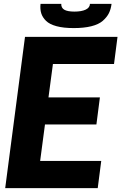

<svg xmlns="http://www.w3.org/2000/svg" viewBox="-20 -970 626 990"><path d="M359.9 -825.2Q307.1 -825.2 271.2 -835Q235.4 -844.7 217.3 -862.5Q199.2 -880.4 192.6 -901.6Q186 -922.9 189 -950.2H295.9Q294.9 -929.7 311.5 -919.9Q328.1 -910.2 363.8 -910.2Q400.4 -910.2 421.9 -920.4Q443.4 -930.7 443.8 -950.2H555.2Q551.8 -922.4 541.3 -901.6Q530.8 -880.9 509.8 -862.5Q488.8 -844.2 450.9 -834.7Q413.1 -825.2 359.9 -825.2ZM108.9 -779.8H585.9L567.9 -640.1H252.9L230 -467.8H495.1L477.1 -328.1H211.9L187 -140.1H502L483.9 0H6.8Z"/></svg>

Font: Cooper Hewitt
Style: Bold Italic
Weight: 712
Designer: Village Type and Design LLC
Foundry: Cooper Hewitt Smithsonian Design Museum
Version: 1.000